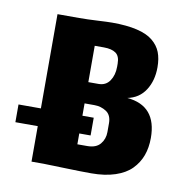

<svg xmlns="http://www.w3.org/2000/svg" viewBox="-92 -446 474 501"><g transform="rotate(10 145.0 -195.5)"><path d="M158.3 -65.3H132.3V-173.7H158.3Q176 -173.7 190 -164.5Q204 -155.3 204 -133.7V-110.3Q204 -92 193 -78.7Q182 -65.3 158.3 -65.3ZM199.3 -290.7V-282.3Q199.3 -260.3 189 -245.2Q178.7 -230 159.3 -230H132.3V-326.3H156.7Q177.3 -326.3 188.3 -318.5Q199.3 -310.7 199.3 -290.7ZM181 3Q217.3 3 244.3 -6Q271.3 -15 287.2 -31.2Q303 -47.3 310.7 -68.2Q318.3 -89 318.3 -114.7Q318.3 -200 239.7 -207Q270.7 -213.3 287 -238.7Q303.3 -264 303.3 -299.3Q303.3 -322.3 296.8 -339Q290.3 -355.7 275 -368.3Q259.7 -381 232.8 -387.3Q206 -393.7 167 -393.7Q155 -393.7 128 -392.2Q101 -390.7 80 -390.7H22.3V0H54.3Q72.3 0.3 113.7 1.7Q155 3 181 3ZM-37 -94H162.3V-141H-37Z"/></g></svg>

Font: Jomhuria
Style: Regular
Weight: 400
Designer: Arabic design by Kourosh Beigpour, Latin design by Eben Sorkin, engineering by Lasse Fister and Khaled Hosney
Version: Version 1.0000